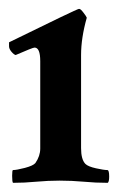

<svg xmlns="http://www.w3.org/2000/svg" viewBox="-25 -763 311 427"><path d="M3.9 -356.4Q2 -358.4 2 -372.1Q2 -384.8 3.9 -384.8Q11.7 -384.8 30.3 -389.6Q48.8 -394.5 53.7 -400.4Q64.5 -416 64.5 -432.6V-627Q64.5 -657.2 51.8 -657.2Q47.9 -657.2 9.8 -640.6Q5.9 -641.6 0.5 -647.9Q-4.9 -654.3 -4.9 -660.2V-668.9Q146.5 -743.2 150.4 -743.2H151.4Q154.3 -743.2 160.6 -734.9Q167 -726.6 168 -723.6Q155.3 -678.7 155.3 -640.6V-433.6Q155.3 -408.2 165 -398.4Q170.9 -392.6 188.5 -388.7Q206.1 -384.8 213.9 -384.8Q217.8 -384.8 217.8 -370.1Q217.8 -359.4 214.8 -356.4Q187.5 -356.4 161.1 -358.9Q134.8 -361.3 107.4 -361.3Q82 -361.3 55.7 -358.9Q29.3 -356.4 3.9 -356.4Z"/></svg>

Font: Crimson Text
Style: Bold
Weight: 700
Designer: Sebastian Kosch
Foundry: Sebastian Kosch
Version: Version 1.100